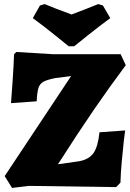

<svg xmlns="http://www.w3.org/2000/svg" viewBox="-20 -915 637 942"><path d="M3 -51 329 -542 252 -532Q211 -524 193 -514Q175 -504 168.5 -483Q162 -462 160 -418L34 -409Q36 -433 41.5 -512Q47 -591 49 -649L60 -660L241 -649H572L597 -595Q444 -391 276 -127L264 -109L369 -124Q417 -133 439 -164.5Q461 -196 468 -266L594 -275Q592 -263 587.5 -224Q583 -185 577.5 -124Q572 -63 571 -19L550 3L121 -3L39 7ZM141 -826 176 -888 199 -895Q246 -875 331 -844Q383 -863 462 -895L485 -888L521 -826Q469 -788 414.5 -744.5Q360 -701 344 -688H317Q301 -701 247 -744.5Q193 -788 141 -826Z"/></svg>

Font: Alegreya SC Black
Style: Regular
Weight: 900
Designer: Juan Pablo del Peral
Foundry: Huerta Tipografica
Version: Version 2.007; ttfautohint (v1.6)